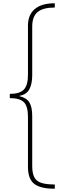

<svg xmlns="http://www.w3.org/2000/svg" viewBox="-20 -886 398 1174"><path d="M315 268Q227 268 189 238Q151 208 151 135V-172Q151 -236 126 -261Q101 -286 40 -286V-312Q101 -312 126 -338.5Q151 -365 151 -429V-730Q151 -795 192.5 -830.5Q234 -866 315 -866V-840Q243 -840 210 -812.5Q177 -785 177 -724V-425Q177 -374 160 -341Q143 -308 99 -300V-298Q142 -288 159.5 -260Q177 -232 177 -176V129Q177 172 189.5 197Q202 222 232 232Q262 242 315 242Z"/></svg>

Font: Noto Sans Telugu UI Condensed Thin
Style: Regular
Weight: 100
Width: 3
Designer: Jelle Bosma - Monotype Design Team
Foundry: Monotype Imaging Inc.
Version: Version 2.005; ttfautohint (v1.8.4.7-5d5b)